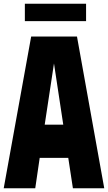

<svg xmlns="http://www.w3.org/2000/svg" viewBox="-24 -1015 582 1035"><path d="M-4 0 144 -818H391L538 0H369L344 -164H190L166 0ZM217 -343H317L267 -673ZM440 -995V-901H110V-995Z"/></svg>

Font: Ranchers
Style: Regular
Weight: 400
Designer: Pablo Impallari, Brenda Gallo
Foundry: Pablo Impallari, Brenda Gallo
Version: Version 1.000; ttfautohint (v0.8) -G 200 -r 50